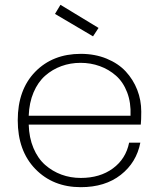

<svg xmlns="http://www.w3.org/2000/svg" viewBox="-20 -775 665 803"><path d="M100.1 -291H525.9Q528.3 -345.7 511.7 -388.9Q495.1 -432.1 465.1 -458.5Q435.1 -484.9 397.2 -498.5Q359.4 -512.2 316.9 -512.2Q274.4 -512.2 236.8 -498.5Q199.2 -484.9 168.9 -458.3Q138.7 -431.6 120.4 -388.7Q102.1 -345.7 100.1 -291ZM566.9 -178.2Q550.8 -95.2 485.1 -43.7Q419.4 7.8 317.9 7.8Q201.7 7.8 127.9 -68.1Q54.2 -144 54.2 -272Q54.2 -399.9 127.4 -474.9Q200.7 -549.8 317.9 -549.8Q377 -549.8 425.8 -529.8Q474.6 -509.8 505.9 -476.1Q537.1 -442.4 554 -399.2Q570.8 -356 570.8 -308.1Q570.8 -272 568.8 -253.9H100.1Q101.6 -199.2 119.9 -155.8Q138.2 -112.3 168.7 -85.4Q199.2 -58.6 237.1 -44.7Q274.9 -30.8 317.9 -30.8Q397.9 -30.8 452.1 -70.6Q506.3 -110.4 520 -178.2ZM210 -716.8 232.9 -754.9 392.1 -658.2 369.1 -623Z"/></svg>

Font: SVN-Poppins ExtraLight
Style: Regular
Weight: 200
Designer: Ninad Kale (Devanagari), Jonny Pinhorn (Latin)
Foundry: Indian Type Foundry
Version: Version 3.002 2017